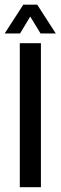

<svg xmlns="http://www.w3.org/2000/svg" viewBox="-28 -780 253 800"><path d="M54.5 0V-600H142.5V0ZM-8.5 -640.5 69 -760.5H127L204.5 -640.5H141L98 -711L55.5 -640.5Z"/></svg>

Font: Big Shoulders Stencil Text Thin Medium
Style: Regular
Weight: 500
Version: Version 2.001